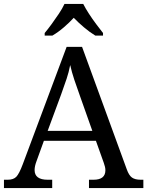

<svg xmlns="http://www.w3.org/2000/svg" viewBox="-20 -951 745 971"><path d="M0 0V-42H19Q48 -42 62.5 -57Q77 -72 95 -120L317 -714H395L621 -95Q632 -64 647.5 -53Q663 -42 692 -42H705V0H430V-42H453Q513 -42 513 -90Q513 -98 511 -107Q509 -116 505 -127L465 -239H202L164 -134Q155 -110 155 -91Q155 -42 221 -42H244V0ZM221 -289H447L385 -464Q369 -508 356 -547Q343 -586 335 -622Q328 -586 317 -553Q306 -520 289 -473ZM206 -784Q222 -803 241 -829Q260 -855 278 -882Q296 -909 306 -931H401Q412 -909 429.5 -882Q447 -855 466.5 -829Q486 -803 501 -784V-771H462Q434 -788 405 -812.5Q376 -837 353 -861Q331 -837 302.5 -812.5Q274 -788 245 -771H206Z"/></svg>

Font: Noto Serif Dogra
Style: Regular
Weight: 400
Designer: Ek Type
Foundry: Ek Type
Version: Version 1.005